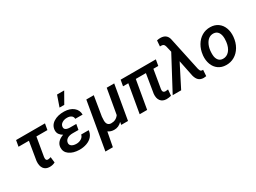

<svg xmlns="http://www.w3.org/2000/svg" viewBox="-51 -1575 3428 2571"><g transform="rotate(-30 1663.5 -289.5)"><path d="M500.5 -434.1H330.1L280.8 -144.5L279.8 -125Q279.8 -88.9 310.5 -88.9Q326.7 -88.4 356.4 -98.6L366.7 -10.7Q326.7 10.3 280.3 9.3Q219.7 8.3 189.9 -33.4Q160.2 -75.2 167 -148.4L214.4 -434.1H53.7L70.3 -528.3H517.1Z M534.2 -145Q539.1 -234.4 651.4 -274.9Q621.6 -291 602.3 -317.6Q583 -344.2 584 -379.4Q586.4 -454.6 652.1 -497.1Q717.8 -539.6 818.4 -537.6Q905.3 -535.2 958.7 -491.7Q1012.2 -448.2 1012.2 -377.9L898.4 -378.4Q898.4 -410.6 873.8 -428.2Q849.1 -445.8 811 -445.8Q767.6 -446.8 734.9 -427.2Q702.1 -407.7 697.3 -374.5Q688 -315.4 774.4 -312.5L876.5 -312L861.3 -227.5L773.4 -228Q719.7 -228 687.5 -207.3Q655.3 -186.5 650.9 -150.4Q647 -119.6 672.1 -100.6Q697.3 -81.5 742.2 -80.1Q786.1 -79.1 820.8 -99.9Q855.5 -120.6 862.3 -156.7H978.5Q974.1 -104.5 942.4 -66.4Q910.6 -28.3 856.7 -8.8Q802.7 10.7 741.2 9.8Q646 7.8 588.4 -33.7Q530.8 -75.2 534.2 -145ZM850.1 -781.7H960.4L864.7 -613.8H791.5Z M1271.5 -528.3 1221.7 -224.6Q1217.8 -183.1 1218.8 -163.6Q1221.2 -86.9 1286.1 -85.4Q1360.4 -83.5 1404.3 -144L1471.7 -528.3H1587.4L1496.1 0H1391.1L1398.4 -42Q1347.7 11.7 1279.3 10.7Q1226.6 10.7 1186.5 -17.1L1144.5 203.1H1029.3L1156.2 -528.3Z M2215.3 -435.5H2139.6L2091.3 -148.4Q2089.8 -136.2 2090.8 -126.5Q2093.8 -94.7 2129.9 -93.3Q2148.4 -93.3 2171.4 -97.7L2163.1 -4.9Q2129.4 5.4 2090.3 5.4Q2029.8 4.4 1999.8 -35.4Q1969.7 -75.2 1976.1 -142.6L2023.9 -435.5H1867.7L1792 0H1676.3L1752 -435.5H1670.4L1687 -528.3H2231.4Z M2429.7 -746.6Q2519.5 -744.6 2543 -664.1L2656.2 -134.8Q2660.2 -119.6 2667.5 -106.4Q2674.8 -93.3 2692.4 -90.8H2701.2L2709.5 -91.3L2703.1 3.9Q2682.6 7.8 2662.1 7.8Q2615.7 6.8 2587.9 -18.1Q2560.1 -43 2545.9 -95.2L2494.6 -347.2L2317.9 0H2187L2460.9 -514.2L2438.5 -607.9Q2433.1 -627.4 2422.9 -638.4Q2412.6 -649.4 2391.6 -650.4L2378.4 -650.9L2365.2 -650.4L2372.1 -740.2Q2402.3 -747.6 2429.7 -746.6Z M2805.7 -266.1Q2814 -343.8 2851.3 -407.2Q2888.7 -470.7 2947.3 -505.4Q3005.9 -540 3077.1 -538.1Q3145 -537.1 3194.3 -502Q3243.7 -466.8 3266.4 -405.8Q3289.1 -344.7 3282.2 -270Q3274.4 -186 3236.6 -121.6Q3198.7 -57.1 3139.9 -22.7Q3081.1 11.7 3009.3 9.8Q2941.9 8.8 2892.8 -26.1Q2843.8 -61 2820.8 -121.8Q2797.9 -182.6 2804.2 -255.9ZM2919.4 -199.2Q2921.9 -147.9 2946.5 -116.9Q2971.2 -85.9 3015.1 -84.5Q3074.7 -83 3115 -130.4Q3155.3 -177.7 3165.5 -259.8L3168.5 -307.6Q3168.5 -370.1 3143.6 -405.8Q3118.7 -441.4 3071.3 -443.4Q2997.1 -445.3 2954.1 -370.6Q2928.2 -325.2 2921.4 -266.1Q2917.5 -225.1 2919.4 -199.2Z"/></g></svg>

Font: Roboto Medium
Style: Italic
Weight: 500
Italic angle: -12°
Designer: Google
Version: Version 2.134; 2016